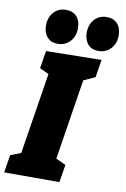

<svg xmlns="http://www.w3.org/2000/svg" viewBox="-114 -1009 699 1068"><g transform="rotate(10 235.5 -475.0)"><path d="M397 -610 314 -572 335 -598 257 -105 247 -132 316 -100 300 0H-12L4 -100L84 -131L60 -105L138 -597L158 -571L84 -605L100 -705L413 -710ZM156 -756Q118 -756 96.5 -780.5Q75 -805 75 -845Q75 -891 101.5 -920.5Q128 -950 171 -950Q209 -950 231 -926Q253 -902 253 -861Q253 -814 225.5 -785Q198 -756 156 -756ZM386 -756Q348 -756 326.5 -780.5Q305 -805 305 -845Q305 -891 331.5 -920.5Q358 -950 401 -950Q439 -950 461 -926Q483 -902 483 -861Q483 -814 455.5 -785Q428 -756 386 -756Z"/></g></svg>

Font: Bitter Thin Black
Style: Italic
Weight: 900
Italic angle: -9°
Version: Version 3.020